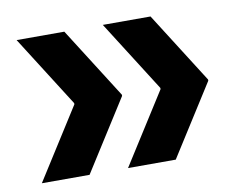

<svg xmlns="http://www.w3.org/2000/svg" viewBox="-60 -587 780 634"><g transform="rotate(-10 330.0 -270.0)"><path d="M192 -30H32L183 -268V-272L32 -510H192L343 -272V-268ZM481 -30H321L472 -268V-272L321 -510H481L632 -272V-268Z"/></g></svg>

Font: Encode Sans Narrow
Style: Bold
Weight: 700
Designer: Pablo Impallari, Andres Torresi
Foundry: Pablo Impallari, Andres Torresi
Version: Version 1.000; ttfautohint (v1.00) -l 8 -r 50 -G 200 -x 14 -